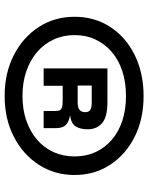

<svg xmlns="http://www.w3.org/2000/svg" viewBox="72 -784 624 807"><g transform="rotate(90 383.5 -381.0)"><path d="M384 -89Q288 -89 212.5 -127.5Q137 -166 94 -232.5Q51 -299 51 -383Q51 -467 93.5 -532.5Q136 -598 211.5 -635.5Q287 -673 384 -673Q481 -673 555.5 -635.5Q630 -598 673 -532.5Q716 -467 716 -383Q716 -299 673 -232.5Q630 -166 555 -127.5Q480 -89 384 -89ZM384 -164Q442 -164 488.5 -180.5Q535 -197 568.5 -226Q602 -255 620 -295Q638 -335 638 -383Q638 -431 620 -470.5Q602 -510 568.5 -539Q535 -568 488.5 -583.5Q442 -599 384 -599Q326 -599 279 -583.5Q232 -568 198.5 -539Q165 -510 146.5 -470.5Q128 -431 128 -383Q128 -335 146.5 -295Q165 -255 198.5 -226Q232 -197 279 -180.5Q326 -164 384 -164ZM268 -253V-521H411Q472 -521 498 -498.5Q524 -476 524 -438Q524 -408 512 -388Q500 -368 464 -364Q487 -360 498.5 -352Q510 -344 514.5 -332.5Q519 -321 519 -306V-253H447V-303Q447 -314 444 -320.5Q441 -327 431.5 -330Q422 -333 401 -333H341V-253ZM340 -396H413Q433 -396 442.5 -404Q452 -412 452 -428Q452 -442 443 -448.5Q434 -455 413 -455H340Z"/></g></svg>

Font: Syne Med Modified
Style: Regular
Weight: 500
Designer: Lucas Descroix
Foundry: Bonjour Monde
Version: Version 2.200